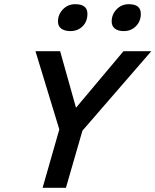

<svg xmlns="http://www.w3.org/2000/svg" viewBox="-20 -900 745 920"><path d="M316.9 -751Q290.5 -751 274.2 -762.5Q257.8 -773.9 257.8 -796.9Q257.8 -830.6 281.5 -855.2Q305.2 -879.9 340.8 -879.9Q398.9 -879.9 398.9 -834Q398.9 -796.9 375.7 -773.9Q352.5 -751 316.9 -751ZM573.2 -751Q545.9 -751 530.5 -762.9Q515.1 -774.9 515.1 -796.9Q515.1 -830.6 538.6 -855.2Q562 -879.9 597.2 -879.9Q654.8 -879.9 654.8 -834Q654.8 -798.3 631.6 -774.7Q608.4 -751 573.2 -751ZM705.1 -654.8 375 -273.9 295.9 0H184.1L264.2 -279.8L149.9 -654.8H268.1L344.2 -383.8L571.8 -654.8Z"/></svg>

Font: IntelOne Mono Medium
Style: Italic
Weight: 500
Italic angle: -16°
Designer: Fred Shallcrass
Foundry: Frere-Jones Type LLC
Version: Version 1.200;hotconv 1.1.0;makeotfexe 2.6.0;FJTRelease1.2